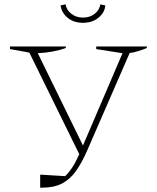

<svg xmlns="http://www.w3.org/2000/svg" viewBox="-20 -858 721 884"><path d="M165 6V-54L280 -47Q296 -62 311.5 -85Q327 -108 345 -148L115 -616L26 -632V-644H283V-637Q229 -617 154 -613L362 -188L544 -613L423 -632V-644H656V-637Q634 -628 616 -622.5Q598 -617 577 -614L381 -164Q356 -107 329 -69.5Q302 -32 265.5 -13Q229 6 174 6ZM362 -753Q319 -753 291 -776.5Q263 -800 259 -833L282 -838Q286 -812 308.5 -794.5Q331 -777 362 -777Q394 -777 416 -794.5Q438 -812 442 -838L465 -833Q462 -800 433.5 -776.5Q405 -753 362 -753Z"/></svg>

Font: Piazzolla Thin
Style: Regular
Weight: 100
Designer: Juan Pablo del Peral
Foundry: Huerta Tipografica
Version: Version 1.330